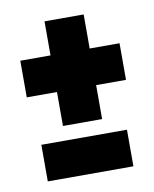

<svg xmlns="http://www.w3.org/2000/svg" viewBox="-58 -532 419 523"><g transform="rotate(-10 151.0 -270.5)"><path d="M99.9 -196.6H208.2V-290.5H290.8V-391.8H208.2V-486H99.9V-391.8H16.3V-290.5H99.9ZM33 -55.1H269.8V-156.3H33Z"/></g></svg>

Font: Anybody Thin
Style: Regular
Weight: 100
Designer: Tyler Finck
Foundry: Etcetera Type Company
Version: Version 1.114;gftools[0.9.25]